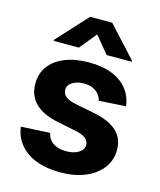

<svg xmlns="http://www.w3.org/2000/svg" viewBox="-116 -856 794 951"><g transform="rotate(15 281.0 -380.5)"><path d="M513.9 -390 376 -381.8Q372.2 -399.2 360.4 -413.6Q348.6 -428 329.7 -436.7Q310.7 -445.3 284.2 -445.3Q249 -445.3 225.2 -430.6Q201.4 -415.9 201.4 -391.8Q201.4 -372 216.7 -358.1Q232.1 -344.2 269.9 -336.3L369.1 -316.8Q448.3 -301 487.5 -264.6Q526.6 -228.3 526.6 -169.3Q526.6 -115.4 495.3 -75Q464.1 -34.5 409.3 -12Q354.6 10.5 283.8 10.5Q211.4 10.5 158.6 -9.9Q105.9 -30.4 74.7 -68.1Q43.5 -105.9 36.3 -157.8L184.6 -165.6Q191.7 -132.5 217.7 -115.4Q243.7 -98.2 284 -98.2Q323.6 -98.2 348.1 -113.9Q372.7 -129.5 372.7 -153.3Q372.7 -174.2 355.6 -187.5Q338.5 -200.8 302.7 -208.2L208.4 -227.3Q128.5 -243.7 89.6 -282.7Q50.6 -321.7 50.6 -382.8Q50.6 -435.6 79.3 -473.6Q108.1 -511.6 160.1 -532.2Q212.1 -552.7 281.8 -552.7Q350.7 -552.7 400.1 -532.9Q449.6 -513 478.6 -476.6Q507.6 -440.2 513.9 -390ZM355.1 -610.4 283.8 -697.1 212.9 -610.4H83.6V-615.6L227.5 -772.3H340.4L484 -615.6V-610.4Z"/></g></svg>

Font: Inter V
Style: 
Weight: 400
Designer: Rasmus Andersson
Foundry: rsms
Version: Version 4.000;git-a3f224843